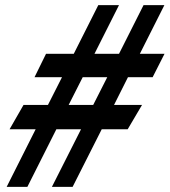

<svg xmlns="http://www.w3.org/2000/svg" viewBox="-20 -720 664 751"><path d="M6 11 119.5 -214.5H17.5L72 -309.5H167.5L222.5 -418H115L160 -509.5H268.5L364.5 -700H445.5L349.5 -509.5H445.5L541.5 -700H623L527 -509.5H623.5L577 -418H480.5L426 -309.5H535.5L479.5 -214.5H378L264 11H183L297 -214.5H200.5L87 11ZM248.5 -309.5H344.5L399.5 -418H303.5Z"/></svg>

Font: Cabin Condensed SemiBold
Style: Italic
Weight: 600
Width: 3
Italic angle: -10°
Designer: Pablo Impallari
Foundry: Pablo Impallari. http://www.impallari.com Igino Marini. http://www.ikern.com
Version: Version 3.001; ttfautohint (v1.8.3)